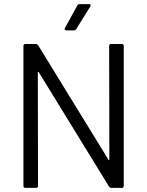

<svg xmlns="http://www.w3.org/2000/svg" viewBox="-20 -914 716 934"><path d="M521 -700H572Q582 -700 582 -690V-10Q582 0 572 0H522Q515 0 510 -7L169 -562Q168 -565 166 -564.5Q164 -564 164 -561L165 -10Q165 0 155 0H104Q94 0 94 -10V-690Q94 -700 104 -700H154Q161 -700 166 -693L507 -138Q508 -135 510 -135.5Q512 -136 512 -139L511 -690Q511 -700 521 -700ZM296 -778 356 -887Q359 -894 368 -894H413Q419 -894 420.5 -890.5Q422 -887 419 -882L351 -773Q346 -766 339 -766H303Q297 -766 295 -769.5Q293 -773 296 -778Z"/></svg>

Font: Amber EN
Style: Regular
Weight: 400
Designer: Jeremy Tribby
Foundry: Tribby Type Co.
Version: Version 1.403 November 24, 2021